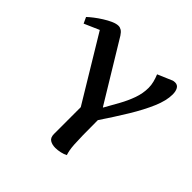

<svg xmlns="http://www.w3.org/2000/svg" viewBox="-197 -863 1037 1037"><g transform="rotate(45 321.0 -345.0)"><path d="M420.9 -259.8Q420.9 -189 421.6 -145.3Q422.4 -101.6 424.1 -76.4Q425.8 -51.3 428.7 -36.4Q431.6 -21.5 436 -7.8Q421.9 0 401.6 4.4Q381.3 8.8 364.7 8.8Q339.4 8.8 322.8 -1.7Q306.2 -12.2 306.2 -40V-244.1L84 -611.8L-2 -574.2L-18.1 -608.9Q-6.3 -620.1 13.2 -635.3Q32.7 -650.4 55.9 -665Q79.1 -679.7 101.3 -689.5Q123.5 -699.2 140.1 -699.2Q151.4 -699.2 162.4 -692.4Q173.3 -685.5 184.1 -668.9L391.1 -328.1H393.1Q416.5 -369.1 439.2 -410.2Q461.9 -451.2 476.8 -492.9Q491.7 -534.7 491.7 -577.1Q491.7 -598.1 486.3 -619.1Q481 -640.1 472.2 -661.1L548.8 -693.8Q555.7 -697.3 561.3 -698.2Q566.9 -699.2 571.8 -699.2Q590.8 -699.2 599.9 -683.8Q608.9 -668.5 608.9 -643.1Q608.9 -596.7 583 -536.1Q557.1 -475.6 514.4 -405.5Q471.7 -335.4 420.9 -259.8Z"/></g></svg>

Font: Artifika
Style: Regular
Weight: 400
Designer: Yulya Zhdanova, Ivan Petrov | Cyreal.org
Foundry: Cyreal.org
Version: Version 1.102; ttfautohint (v1.8.4.7-5d5b)